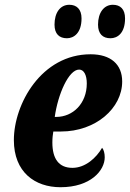

<svg xmlns="http://www.w3.org/2000/svg" viewBox="-20 -773 543 803"><path d="M442 -613C471 -613 503 -634 503 -696C503 -735 483 -753 452 -753C414 -753 390 -719 390 -670C390 -631 410 -613 442 -613ZM260 -613C288 -613 321 -634 321 -696C321 -735 300 -753 270 -753C231 -753 208 -719 208 -670C208 -631 228 -613 260 -613ZM233 10C359 10 418 -60 418 -115C418 -132 414 -147 407 -155C383 -113 337 -71 283 -71C226 -71 199 -109 199 -177C199 -197 201 -211 203 -223H235C381 -223 491 -321 491 -432C491 -504 443 -546 359 -546C153 -546 38 -338 38 -187C38 -53 126 10 233 10ZM215 -284H209C222 -378 267 -482 311 -482C331 -482 343 -459 343 -424C343 -340 285 -284 215 -284Z"/></svg>

Font: Noto Serif ExtraCondensed Black
Style: Italic
Weight: 900
Width: 2
Italic angle: -12°
Designer: Monotype Design Team
Foundry: Monotype Imaging Inc.
Version: Version 2.014